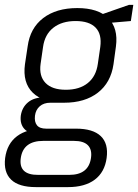

<svg xmlns="http://www.w3.org/2000/svg" viewBox="-37 -580 565 785"><path d="M225 -160Q139 -160 97 -201Q55 -242 65 -317L76 -390Q86 -465 139.5 -506Q193 -547 279 -547Q364 -547 405.5 -506Q447 -465 437 -390L427 -317Q416 -242 363 -201Q310 -160 225 -160ZM110 185Q40 185 8.5 154.5Q-23 124 -16 66Q-8 7 33 -23.5Q74 -54 144 -54H274Q343 -54 375 -23.5Q407 7 399 66Q391 124 350.5 154.5Q310 185 241 185ZM246 135Q325 135 335 66Q340 32 322.5 14Q305 -4 265 -4H140Q58 -4 48 66Q38 136 120 135ZM122 -32Q82 -32 63 -52.5Q44 -73 48 -107Q53 -141 77.5 -161.5Q102 -182 144 -182H228L225 -160H169Q142 -160 125.5 -145.5Q109 -131 106 -107Q103 -82 114 -68Q125 -54 152 -54H209L206 -32ZM232 -213Q288 -213 322 -240.5Q356 -268 363 -319L373 -388Q380 -440 354 -467Q328 -494 272 -494Q216 -494 181 -466.5Q146 -439 139 -388L129 -319Q122 -269 149 -241Q176 -213 232 -213ZM364 -516 490 -560H508L498 -494L359 -482Z"/></svg>

Font: Pathway Extreme SemiCondensed ExtraLight
Style: Italic
Weight: 250
Width: 4
Italic angle: -8°
Version: Version 1.001;gftools[0.9.26]